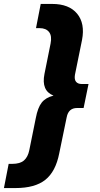

<svg xmlns="http://www.w3.org/2000/svg" viewBox="-97 -762 509 976"><path d="M-77 194 -53 71H-35Q5 71 25 53.5Q45 36 52 1L85 -162Q95 -215 115 -240.5Q135 -266 175 -276Q112 -301 129 -386L160 -540Q168 -579 152.5 -599Q137 -619 104 -619H86L110 -742H168Q254 -742 295 -692.5Q336 -643 320 -559L284 -382Q280 -358 289.5 -346.5Q299 -335 318 -335H353L328 -213H295Q251 -213 242 -166L204 18Q186 110 133.5 152Q81 194 -19 194Z"/></svg>

Font: Montserrat
Style: Bold Italic
Weight: 700
Italic angle: -11.3°
Designer: Julieta Ulanovsky
Foundry: Julieta Ulanovsky
Version: Version 9.000; ttfautohint (v1.8.4.7-5d5b)